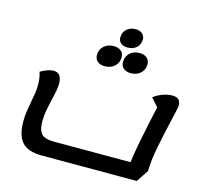

<svg xmlns="http://www.w3.org/2000/svg" viewBox="-122 -998 1238 1161"><g transform="rotate(15 497.0 -417.5)"><path d="M958 -477Q958 -469 943 -406Q918 -300 900 -209Q882 -118 881 -51L831 25H236Q151 25 113 -15.5Q75 -56 75 -147Q75 -178 78.5 -203.5Q82 -229 90 -272Q97 -308 100.5 -331Q104 -354 104 -381Q104 -427 92 -461Q141 -489 173 -489Q225 -489 225 -421Q225 -399 219.5 -371Q214 -343 207 -315Q197 -272 191.5 -241.5Q186 -211 186 -178Q186 -135 197 -113Q208 -91 230 -83Q252 -75 290 -75H765Q776 -171 835 -437L790 -488Q814 -507 846 -518.5Q878 -530 905 -530Q933 -530 945.5 -517.5Q958 -505 958 -477ZM510 -788Q510 -820 532 -840Q554 -860 588 -860Q613 -860 629 -846.5Q645 -833 645 -811Q645 -779 623.5 -759.5Q602 -740 567 -740Q541 -740 525.5 -753Q510 -766 510 -788ZM401 -648Q401 -683 425 -705Q449 -727 486 -727Q515 -727 532 -712.5Q549 -698 549 -673Q549 -639 525 -617Q501 -595 463 -595Q435 -595 418 -609.5Q401 -624 401 -648ZM564 -648Q564 -683 587.5 -705Q611 -727 649 -727Q677 -727 694 -712.5Q711 -698 711 -673Q711 -639 687.5 -617Q664 -595 626 -595Q598 -595 581 -609.5Q564 -624 564 -648Z"/></g></svg>

Font: Lemonada
Style: Regular
Weight: 400
Designer: Mohamed Gaber (Arabic) Eduardo Tunni (Latin)
Foundry: Kief Type Foundry
Version: Version 3.006